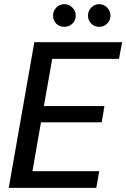

<svg xmlns="http://www.w3.org/2000/svg" viewBox="-20 -903 607 923"><path d="M22 0 145 -700H567L552 -620H231L191 -393H482L469 -315H177L136 -80H457L443 0ZM289 -774Q266 -774 250.5 -789.5Q235 -805 235 -828Q235 -850 250.5 -866.5Q266 -883 289 -883Q312 -883 328 -866.5Q344 -850 344 -828Q344 -805 328 -789.5Q312 -774 289 -774ZM457 -774Q434 -774 418.5 -789.5Q403 -805 403 -828Q403 -850 418.5 -866.5Q434 -883 457 -883Q479 -883 495 -866.5Q511 -850 511 -828Q511 -805 495 -789.5Q479 -774 457 -774Z"/></svg>

Font: DM Sans 28pt Medium
Style: Italic
Weight: 500
Italic angle: -10°
Version: Version 4.004;gftools[0.9.30]